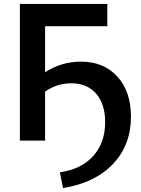

<svg xmlns="http://www.w3.org/2000/svg" viewBox="-20 -714 716 975"><path d="M81 0V-694H525V-581H209V-347Q292 -401 391 -401Q507 -401 576 -325Q645 -249 645 -122Q645 23 553.5 119Q462 215 300 241L284 161Q392 146 453 78.5Q514 11 514 -94Q514 -186 468 -238.5Q422 -291 342 -291Q270 -291 209 -249V0Z"/></svg>

Font: Cantarell
Style: Bold
Weight: 700
Designer: Dave Crossland, Nikolaus Waxweiler, Florian Fecher, Jacques Le Bailly, Eben Sorkin, Alexei Vanyashin, Alexios Zavras, Em
Version: Version 0.303